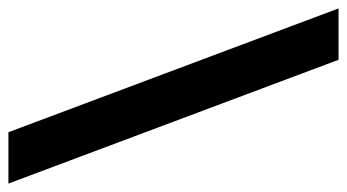

<svg xmlns="http://www.w3.org/2000/svg" viewBox="-205 -537 824 456"><g transform="rotate(-90 207.0 -309.0)"><path d="M-1 -701H121L415 83H293Z"/></g></svg>

Font: Teko SemiBold
Style: Regular
Weight: 600
Designer: Manushi Parikh, Jonny Pinhorn
Foundry: Indian Type Foundry
Version: Version 1.106;PS 1.0;hotconv 1.0.78;makeotf.lib2.5.61930; tt